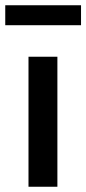

<svg xmlns="http://www.w3.org/2000/svg" viewBox="-32 -711 328 731"><path d="M76.5 0V-495H186.5V0ZM-12 -615V-691H276.5V-615Z"/></svg>

Font: Geologica
Style: Regular
Weight: 400
Designer: Sindre Bremnes, Frode Helland
Foundry: Monokrom Skriftforlag AS
Version: Version 1.010; ttfautohint (v1.8.4.7-5d5b);gftools[0.9.28]